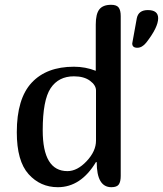

<svg xmlns="http://www.w3.org/2000/svg" viewBox="-20 -780 679 800"><path d="M288 -502Q336 -502 379 -485V-678Q379 -722 394 -741Q409 -760 443 -760Q466 -760 474.5 -748.5Q483 -737 483 -713V-47Q483 -23 475 -11.5Q467 0 444 0Q383 0 383 -104L380 -105Q317 0 221 0Q148 0 99 -54.5Q50 -109 50 -229Q50 -369 112 -435.5Q174 -502 288 -502ZM589 -602Q572 -581 552 -581Q531 -581 531 -599L550 -704Q557 -738 596 -738Q639 -738 639 -704Q639 -666 589 -602ZM158 -237Q158 -67 261 -67Q302 -67 341 -108.5Q380 -150 380 -194V-403Q380 -425 355 -443.5Q330 -462 288 -462Q224 -462 191 -412.5Q158 -363 158 -237Z"/></svg>

Font: Marmelad
Style: Regular
Weight: 400
Designer: Manvel Shmavonyan
Foundry: Cyreal
Version: Version 1.001;PS 001.001;hotconv 1.0.88;makeotf.lib2.5.64775